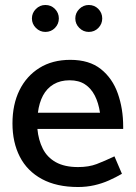

<svg xmlns="http://www.w3.org/2000/svg" viewBox="-20 -738 544 770"><path d="M474 -221V-231Q474 -302 452.5 -363Q431 -424 384.5 -461Q338 -498 262 -498Q190 -498 138 -465.5Q86 -433 58 -376Q30 -319 30 -243Q30 -167 59.5 -109.5Q89 -52 148 -20Q207 12 293 12Q327 12 358 5Q389 -2 417 -14.5Q445 -27 469 -41L439 -111Q399 -92 367.5 -80Q336 -68 293 -68Q239 -68 204 -87.5Q169 -107 151.5 -142Q134 -177 130 -221ZM132 -286Q137 -326 152.5 -355Q168 -384 195 -400Q222 -416 259 -416Q296 -416 320.5 -400Q345 -384 360 -355Q375 -326 381 -286ZM162 -610Q185 -610 200.5 -626Q216 -642 216 -664Q216 -686 200.5 -702Q185 -718 162 -718Q140 -718 124 -702Q108 -686 108 -664Q108 -642 124 -626Q140 -610 162 -610ZM336 -610Q359 -610 374.5 -626Q390 -642 390 -664Q390 -686 374.5 -702Q359 -718 336 -718Q314 -718 298 -702Q282 -686 282 -664Q282 -642 298 -626Q314 -610 336 -610Z"/></svg>

Font: Catamaran Thin Medium
Style: Regular
Weight: 500
Version: Version 2.000